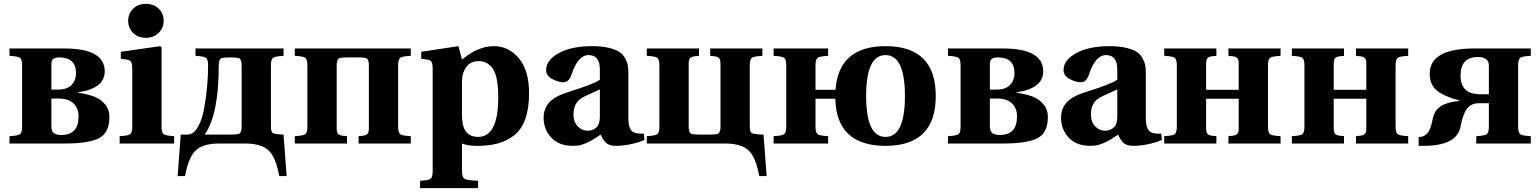

<svg xmlns="http://www.w3.org/2000/svg" viewBox="-20 -740 7940 990"><path d="M29 0V-38Q72 -40 83 -48Q94 -56 94 -87V-403Q94 -434 83 -442Q72 -450 29 -452V-490H313Q520 -490 520 -372Q520 -284 382 -264V-262Q430 -255 463 -243Q496 -231 520 -204Q544 -177 544 -137Q544 -55 490.5 -27.5Q437 0 314 0ZM245 -88Q245 -64 257 -54Q269 -44 296 -44Q385 -44 385 -139Q385 -182 359 -207Q333 -232 281 -232H245ZM245 -278H279Q326 -278 349 -302Q372 -326 372 -363Q372 -444 285 -444Q245 -444 245 -413Z M641 -633Q641 -669 666 -694.5Q691 -720 732 -720Q773 -720 798.5 -695Q824 -670 824 -633Q824 -596 798 -570.5Q772 -545 732 -545Q691 -545 666 -570.5Q641 -596 641 -633ZM597 0V-38Q640 -40 651 -48Q662 -56 662 -87V-381Q662 -410 656.5 -420Q651 -430 638 -432L603 -437V-473L806 -502L813 -496V-87Q813 -56 824 -48Q835 -40 878 -38V0Z M896 168 912 -46Q912 -46 946 -46Q977 -46 999.5 -83.5Q1022 -121 1032.5 -180.5Q1043 -240 1048 -295Q1053 -350 1053 -403Q1053 -434 1042 -442Q1031 -450 988 -452V-490H1442V-452Q1399 -450 1388 -442Q1377 -434 1377 -403V-89Q1377 -60 1386.5 -54Q1396 -48 1442 -46L1458 168H1420Q1401 66 1362 33Q1323 0 1245 0H1109Q1031 0 992 33Q953 66 934 168ZM1035 -46H1173L1194 -47Q1207 -48 1212.5 -50Q1218 -52 1222 -60.5Q1226 -69 1226 -85V-405Q1226 -421 1222 -429.5Q1218 -438 1212.5 -440Q1207 -442 1194 -443L1173 -444H1161L1140 -443Q1127 -442 1121.5 -440Q1116 -438 1112 -429.5Q1108 -421 1108 -405Q1108 -147 1035 -46Z M1500 0V-38Q1543 -40 1554 -48Q1565 -56 1565 -87V-403Q1565 -434 1554 -442Q1543 -450 1500 -452V-490H2098V-452Q2055 -450 2044 -442Q2033 -434 2033 -403V-87Q2033 -56 2044 -48Q2055 -40 2098 -38V0H1829V-38L1850 -40Q1867 -42 1874.5 -49.5Q1882 -57 1882 -80V-405Q1882 -421 1878 -429.5Q1874 -438 1868.5 -440Q1863 -442 1850 -443L1829 -444H1769L1748 -443Q1735 -442 1729.5 -440Q1724 -438 1720 -429.5Q1716 -421 1716 -405V-80Q1716 -57 1723.5 -49.5Q1731 -42 1748 -40L1769 -38V0Z M2146 192Q2189 190 2200 182Q2211 174 2211 143V-381Q2211 -410 2205.5 -420Q2200 -430 2187 -432L2152 -437V-473L2344 -502L2362 -433Q2392 -456 2412 -468.5Q2432 -481 2463 -491.5Q2494 -502 2527 -502Q2603 -502 2655.5 -439.5Q2708 -377 2708 -259Q2708 -180 2688 -125Q2668 -70 2629.5 -41Q2591 -12 2546 0Q2501 12 2441 12Q2391 12 2362 0V143Q2362 174 2375.5 182Q2389 190 2445 192V230H2146ZM2362 -152Q2362 -121 2366 -101Q2380 -34 2445 -34Q2549 -34 2549 -237Q2549 -346 2521 -385.5Q2493 -425 2449 -425Q2390 -425 2369 -365Q2362 -345 2362 -310Z M2783 -133Q2783 -222 2889 -258Q2900 -262 2928.5 -271.5Q2957 -281 2973 -286Q2989 -291 3011 -299.5Q3033 -308 3048 -315Q3063 -322 3073 -329V-382Q3073 -456 3015 -456Q2960 -456 2927 -356Q2914 -316 2886 -316Q2859 -316 2827.5 -332.5Q2796 -349 2796 -379Q2796 -430 2861 -466Q2926 -502 3033 -502Q3084 -502 3120.5 -493Q3157 -484 3175.5 -471Q3194 -458 3204.5 -437.5Q3215 -417 3217.5 -401Q3220 -385 3220 -362V-131Q3220 -66 3252 -56Q3273 -49 3300 -51L3303 -18Q3227 12 3155 12Q3122 12 3105.5 -3Q3089 -18 3077 -46Q3074 -44 3061.5 -35.5Q3049 -27 3044 -24Q3039 -21 3026.5 -14Q3014 -7 3005.5 -3.5Q2997 0 2984.5 4.5Q2972 9 2959.5 10.5Q2947 12 2934 12Q2862 12 2822.5 -30.5Q2783 -73 2783 -133ZM2937 -150Q2937 -112 2958.5 -89Q2980 -66 3011 -66Q3035 -66 3053.5 -81.5Q3072 -97 3073 -134V-279Q2991 -242 2983 -237Q2937 -211 2937 -150Z M3315 0V-38Q3358 -40 3369 -48Q3380 -56 3380 -87V-403Q3380 -434 3369 -442Q3358 -450 3315 -452V-490H3584V-452L3563 -450Q3546 -448 3538.5 -440.5Q3531 -433 3531 -410V-85Q3531 -69 3535 -60.5Q3539 -52 3544.5 -50Q3550 -48 3563 -47L3584 -46H3642L3663 -47Q3676 -48 3681.5 -50Q3687 -52 3691 -60.5Q3695 -69 3695 -85V-410Q3695 -433 3687.5 -440.5Q3680 -448 3663 -450L3642 -452V-490H3911V-452Q3868 -450 3857 -442Q3846 -434 3846 -403V-89Q3846 -60 3855.5 -54Q3865 -48 3911 -46H3917L3933 168H3895Q3876 66 3837 33Q3798 0 3720 0Z M3969 0V-38Q4012 -40 4023 -48Q4034 -56 4034 -87V-403Q4034 -434 4023 -442Q4012 -450 3969 -452V-490H4250V-452Q4207 -450 4196 -442Q4185 -434 4185 -403V-277H4288V-276Q4304 -502 4546 -502Q4805 -502 4805 -245Q4805 12 4546 12Q4293 12 4287 -231H4185V-87Q4185 -56 4196 -48Q4207 -40 4250 -38V0ZM4546 -456Q4446 -456 4446 -245Q4446 -34 4546 -34Q4646 -34 4646 -245Q4646 -456 4546 -456Z M4868 0V-38Q4911 -40 4922 -48Q4933 -56 4933 -87V-403Q4933 -434 4922 -442Q4911 -450 4868 -452V-490H5152Q5359 -490 5359 -372Q5359 -284 5221 -264V-262Q5269 -255 5302 -243Q5335 -231 5359 -204Q5383 -177 5383 -137Q5383 -55 5329.5 -27.5Q5276 0 5153 0ZM5084 -88Q5084 -64 5096 -54Q5108 -44 5135 -44Q5224 -44 5224 -139Q5224 -182 5198 -207Q5172 -232 5120 -232H5084ZM5084 -278H5118Q5165 -278 5188 -302Q5211 -326 5211 -363Q5211 -444 5124 -444Q5084 -444 5084 -413Z M5451 -133Q5451 -222 5557 -258Q5568 -262 5596.5 -271.5Q5625 -281 5641 -286Q5657 -291 5679 -299.5Q5701 -308 5716 -315Q5731 -322 5741 -329V-382Q5741 -456 5683 -456Q5628 -456 5595 -356Q5582 -316 5554 -316Q5527 -316 5495.5 -332.5Q5464 -349 5464 -379Q5464 -430 5529 -466Q5594 -502 5701 -502Q5752 -502 5788.5 -493Q5825 -484 5843.5 -471Q5862 -458 5872.5 -437.5Q5883 -417 5885.5 -401Q5888 -385 5888 -362V-131Q5888 -66 5920 -56Q5941 -49 5968 -51L5971 -18Q5895 12 5823 12Q5790 12 5773.5 -3Q5757 -18 5745 -46Q5742 -44 5729.5 -35.5Q5717 -27 5712 -24Q5707 -21 5694.5 -14Q5682 -7 5673.5 -3.5Q5665 0 5652.5 4.5Q5640 9 5627.5 10.5Q5615 12 5602 12Q5530 12 5490.5 -30.5Q5451 -73 5451 -133ZM5605 -150Q5605 -112 5626.5 -89Q5648 -66 5679 -66Q5703 -66 5721.5 -81.5Q5740 -97 5741 -134V-279Q5659 -242 5651 -237Q5605 -211 5605 -150Z M5983 0V-38Q6026 -40 6037 -48Q6048 -56 6048 -87V-403Q6048 -434 6037 -442Q6026 -450 5983 -452V-490H6252V-452L6231 -450Q6214 -448 6206.5 -440.5Q6199 -433 6199 -410V-277H6367V-410Q6367 -433 6359.5 -440.5Q6352 -448 6335 -450L6314 -452V-490H6583V-452Q6540 -450 6529 -442Q6518 -434 6518 -403V-87Q6518 -56 6529 -48Q6540 -40 6583 -38V0H6314V-38L6335 -40Q6352 -42 6359.5 -49.5Q6367 -57 6367 -80V-231H6199V-80Q6199 -57 6206.5 -49.5Q6214 -42 6231 -40L6252 -38V0Z M6641 0V-38Q6684 -40 6695 -48Q6706 -56 6706 -87V-403Q6706 -434 6695 -442Q6684 -450 6641 -452V-490H6910V-452L6889 -450Q6872 -448 6864.5 -440.5Q6857 -433 6857 -410V-277H7025V-410Q7025 -433 7017.5 -440.5Q7010 -448 6993 -450L6972 -452V-490H7241V-452Q7198 -450 7187 -442Q7176 -434 7176 -403V-87Q7176 -56 7187 -48Q7198 -40 7241 -38V0H6972V-38L6993 -40Q7010 -42 7017.5 -49.5Q7025 -57 7025 -80V-231H6857V-80Q6857 -57 6864.5 -49.5Q6872 -42 6889 -40L6910 -38V0Z M7295 12V-34H7300Q7323 -34 7340 -53Q7357 -72 7367 -125Q7372 -153 7387 -172Q7402 -191 7424 -200.5Q7446 -210 7463.5 -213.5Q7481 -217 7504 -219V-222Q7427 -243 7389.5 -272.5Q7352 -302 7352 -360Q7352 -490 7582 -490H7873V-452Q7830 -450 7819 -442Q7808 -434 7808 -403V-87Q7808 -56 7819 -48Q7830 -40 7873 -38V0H7592V-38Q7635 -40 7646 -48Q7657 -56 7657 -87V-208H7608Q7565 -208 7544 -179.5Q7523 -151 7511 -88Q7493 12 7320 12ZM7612 -254H7657V-402Q7657 -446 7600 -446Q7511 -446 7511 -350Q7511 -254 7612 -254Z"/></svg>

Font: Heuristica
Style: Bold
Weight: 700
Version: Version 1.0.2